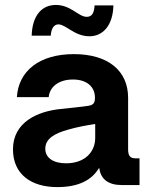

<svg xmlns="http://www.w3.org/2000/svg" viewBox="-20 -744 603 772"><path d="M210.4 8.3C298.3 8.3 349.6 -21.5 377.4 -67.4H379.4C384.8 -23.4 416.5 0 468.3 0H541V-107.4H524.4C503.4 -107.4 495.1 -117.7 495.1 -143.6V-350.6C495.1 -459.5 415 -526.4 276.9 -526.4C138.2 -526.4 54.2 -458.5 47.9 -353.5H175.8C179.7 -395.5 216.8 -424.3 273.4 -424.3C328.6 -424.3 361.8 -395.5 361.8 -351.1C361.8 -331.1 356.4 -321.8 334.5 -318.4C308.6 -314.5 268.6 -310.5 223.1 -305.7C131.8 -296.4 32.2 -253.4 32.2 -143.6C32.2 -41.5 107.4 8.3 210.4 8.3ZM245.6 -87.4C194.8 -87.4 162.1 -108.9 162.1 -146C162.1 -186 198.7 -207.5 253.9 -222.7C292.5 -233.9 326.7 -239.7 362.8 -245.6V-189.5C362.8 -131.8 319.8 -87.4 245.6 -87.4ZM339.4 -598.1C395 -598.1 434.1 -643.1 436 -722.2H360.4C358.4 -691.4 349.6 -676.3 328.6 -676.3C295.4 -676.3 265.1 -724.1 204.6 -724.1C146 -724.1 109.4 -678.7 107.4 -600.6H184.1C185.5 -626.5 195.3 -646 214.8 -646C244.6 -646 279.8 -598.1 339.4 -598.1Z"/></svg>

Font: Raveo Display Display SemiBold
Style: Regular
Weight: 600
Designer: Jakub Foglar, Rasmus Andersson (Inter)
Foundry: Jakubfoglar.com
Version: Version 1.100;Glyphs 3.2.3 (3260)